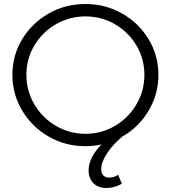

<svg xmlns="http://www.w3.org/2000/svg" viewBox="-20 -725 854 960"><path d="M486 120Q486 141 496.5 152Q507 163 525 163Q549 163 571 149L589 194Q551 215 512 215Q471 215 447 191Q423 167 423 126Q423 65 487 -3Q450 6 407 6Q307 6 223.5 -42Q140 -90 91 -172Q42 -254 42 -351Q42 -448 91 -529Q140 -610 223.5 -657.5Q307 -705 407 -705Q507 -705 590.5 -657.5Q674 -610 723 -529Q772 -448 772 -351Q772 -253 722.5 -170.5Q673 -88 590 -41Q542 0 514 43.5Q486 87 486 120ZM408 -56Q487 -56 554.5 -95.5Q622 -135 662 -203Q702 -271 702 -351Q702 -431 662 -498Q622 -565 554.5 -604Q487 -643 408 -643Q328 -643 260 -604Q192 -565 152 -498Q112 -431 112 -351Q112 -271 152 -203Q192 -135 260 -95.5Q328 -56 408 -56Z"/></svg>

Font: Gontserrat Light
Style: Regular
Weight: 300
Designer: Julieta Ulanovsky
Foundry: Julieta Ulanovsky
Version: Version 6.001